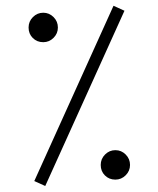

<svg xmlns="http://www.w3.org/2000/svg" viewBox="-20 -636 544 659"><path d="M369.6 -616.2 407.2 -599.1 135.3 2.4 97.7 -14.6ZM325.7 -69.8Q325.7 -90.8 340.6 -105.7Q355.5 -120.6 376 -120.6Q396.5 -120.6 411.4 -105.7Q426.3 -90.8 426.3 -69.8Q426.3 -49.3 411.4 -34.4Q396.5 -19.5 376 -19.5Q354.5 -19.5 340.1 -33.9Q325.7 -48.3 325.7 -69.8ZM78.1 -541.5Q78.1 -562.5 93 -577.4Q107.9 -592.3 128.4 -592.3Q148.9 -592.3 163.8 -577.4Q178.7 -562.5 178.7 -541.5Q178.7 -521 163.8 -506.1Q148.9 -491.2 128.4 -491.2Q106.9 -491.2 92.5 -505.6Q78.1 -520 78.1 -541.5Z"/></svg>

Font: Shabnam Thin FD
Style: Thin-FD
Weight: 100
Foundry: DejaVu fonts team - Redesigned by Saber Rastikerdar - Based on Vazir font
Version: Version 5.0.0